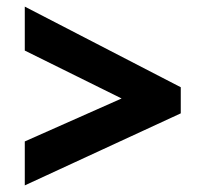

<svg xmlns="http://www.w3.org/2000/svg" viewBox="-20 -629 621 581"><path d="M348 -331 55 -476V-609L527 -365V-286L55 -68V-201Z"/></svg>

Font: Noto Sans Oriya ExtraBold
Style: Regular
Weight: 800
Version: Version 2.003